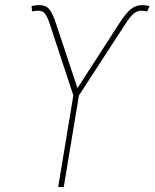

<svg xmlns="http://www.w3.org/2000/svg" viewBox="-20 -752 622 772"><path d="M213.9 0 274.9 -368.2 181.2 -652.3Q169.4 -688.5 159.4 -698.7Q149.4 -709 133.8 -709Q127.4 -709 121.3 -708Q115.2 -707 108.9 -706.1L106.9 -727.5Q114.7 -729 121.3 -730.2Q127.9 -731.4 134.8 -731.4Q162.6 -732.4 177 -716.1Q191.4 -699.7 204.6 -659.2L291.5 -397.5L460.4 -659.2Q486.8 -699.7 506.3 -715.6Q525.9 -731.4 552.7 -731.4Q560.5 -731.4 567.1 -730.5Q573.7 -729.5 581.5 -727.5L571.8 -706.1Q565.9 -707 560.1 -708Q554.2 -709 548.8 -709Q532.7 -709 518.8 -698.5Q504.9 -688 481.9 -652.3L297.4 -368.2L236.3 0Z"/></svg>

Font: Inter Display Thin
Style: Italic
Weight: 100
Italic angle: -9.39999°
Designer: Rasmus Andersson
Foundry: rsms
Version: Version 4.000;git-a52131595